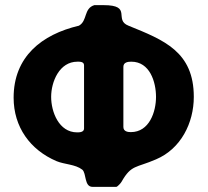

<svg xmlns="http://www.w3.org/2000/svg" viewBox="-20 -727 809 747"><path d="M33 -347C33 -233 97 -144 200 -100C231 -87 273 -88 300 -67C317 -53 307 0 340 0H433C436 0 450 -14 453 -20C491 -87 509 -73 587 -107C684 -148 734 -249 734 -350C734 -526 618 -571 480 -627C421 -650 497 -707 383 -707H347C305 -694 321 -646 287 -627C142 -593 33 -506 33 -347ZM179 -350C179 -409 211 -487 281 -487C289 -487 307 -488 307 -473V-227C307 -212 288 -212 280 -212C209 -212 179 -292 179 -350ZM491 -487C563 -487 587 -408 587 -350C587 -292 561 -213 489 -213C478 -213 460 -215 460 -233V-467C460 -485 478 -487 491 -487Z"/></svg>

Font: Asimov Print
Style: C
Weight: 500
Designer: Google
Version: Version 2.000980: 2014